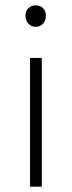

<svg xmlns="http://www.w3.org/2000/svg" viewBox="-20 -696 269 716"><path d="M92 0V-480H136V0ZM113 -596Q97 -596 86 -607.5Q75 -619 75 -637Q75 -655 86 -665.5Q97 -676 113 -676Q130 -676 140.5 -665.5Q151 -655 151 -637Q151 -619 140.5 -607.5Q130 -596 113 -596Z"/></svg>

Font: Source Sans 3 ExtraLight Light
Style: Regular
Weight: 300
Version: Version 3.052;hotconv 1.1.0;makeotfexe 2.6.0